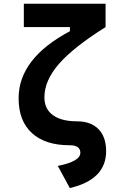

<svg xmlns="http://www.w3.org/2000/svg" viewBox="-20 -752 626 1007"><path d="M346.2 234.4 283.2 118.2Q401.4 94.7 401.4 49.3Q401.4 9.8 345.2 9.8Q217.3 9.8 147.5 -54Q77.6 -117.7 77.6 -236.8Q77.6 -445.3 346.7 -588.4V-609.9H105V-732.4H533.7V-609.9Q364.7 -503.9 288.8 -416.5Q212.9 -329.1 212.9 -241.7Q212.9 -180.2 257.8 -147.9Q302.7 -115.7 383.8 -115.7Q456.5 -115.7 496.6 -74.7Q536.6 -33.7 536.6 41Q536.6 189.9 346.2 234.4Z"/></svg>

Font: Cascadia Mono PL
Style: Bold
Weight: 700
Monospace: yes
Designer: Aaron Bell
Foundry: Saja Typeworks
Version: Version 2404.023; ttfautohint (v1.8.4)